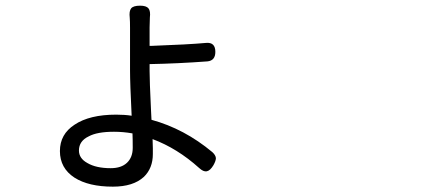

<svg xmlns="http://www.w3.org/2000/svg" viewBox="-20 -620 1540 690"><path d="M385.7 50.8Q298.8 50.8 248 18.6Q195.3 -15.6 195.3 -77.1Q195.3 -137.7 248 -171.9Q301.8 -208 397.5 -208Q428.7 -208 453.1 -204.1Q447.3 -319.3 447.3 -369.1V-444.3V-520.5Q447.3 -543.9 446.3 -555.7Q443.4 -580.1 451.2 -589.8Q459 -599.6 483.4 -599.6Q505.9 -599.6 513.7 -589.8Q521.5 -580.1 518.6 -556.6Q518.6 -550.8 518.1 -538.6Q517.6 -526.4 517.6 -521.5V-455.1Q519.5 -455.1 523.4 -455.1Q657.2 -460 720.7 -465.8Q753.9 -468.8 753.9 -433.6Q753.9 -402.3 725.6 -399.4Q620.1 -391.6 517.6 -389.6V-365.2Q517.6 -329.1 522.5 -228.5Q523.4 -202.1 524.4 -189.5Q642.6 -157.2 743.2 -73.2Q754.9 -62.5 755.9 -51.8Q755.9 -42 747.1 -26.4Q735.4 -6.8 723.1 -4.4Q710.9 -2 695.3 -16.6Q617.2 -86.9 528.3 -120.1Q528.3 -108.4 529.3 -86.9Q529.3 -72.3 529.3 -66.4Q529.3 -15.6 497.1 15.6Q459 50.8 385.7 50.8ZM377.9 -15.6Q416 -15.6 436.5 -35.2Q457 -54.7 457 -88.9Q457 -121.1 456.1 -140.6Q422.9 -146.5 389.6 -146.5Q329.1 -146.5 298.8 -129.9Q263.7 -113.3 263.7 -79.1Q263.7 -50.8 293.9 -34.2Q325.2 -15.6 377.9 -15.6Z"/></svg>

Font: Bpmf GenSen Rounded R
Style: R
Weight: 400
Foundry: But Ko
Version: Version 1.320